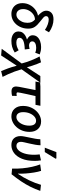

<svg xmlns="http://www.w3.org/2000/svg" viewBox="1146 -1954 998 3329"><g transform="rotate(90 1644.5 -289.0)"><path d="M220 12Q168 12 125.5 -10.5Q83 -33 58.5 -76Q34 -119 34 -180Q34 -247 63.5 -304Q93 -361 142.5 -399.5Q192 -438 251 -449Q215 -481 190 -518Q165 -555 165 -594Q165 -647 202 -682.5Q239 -718 315 -718Q371 -718 428.5 -698.5Q486 -679 539 -640L499 -569Q447 -604 400 -619.5Q353 -635 320 -635Q289 -635 274 -622.5Q259 -610 259 -590Q259 -565 286 -541Q313 -517 358 -482Q414 -440 445 -394.5Q476 -349 476 -281Q476 -198 442 -131.5Q408 -65 350.5 -26.5Q293 12 220 12ZM137 -193Q137 -138 163.5 -106.5Q190 -75 233 -75Q270 -75 302.5 -101Q335 -127 355 -170.5Q375 -214 375 -265Q375 -312 361 -342Q347 -372 318 -397Q265 -395 224 -364Q183 -333 160 -287.5Q137 -242 137 -193Z M687 12Q616 12 570.5 -20.5Q525 -53 525 -110Q525 -151 544 -180Q563 -209 594.5 -228Q626 -247 662 -257V-261Q634 -272 612.5 -297Q591 -322 591 -356Q591 -404 619 -436.5Q647 -469 693.5 -486Q740 -503 794 -503Q832 -503 862.5 -497Q893 -491 923 -480L895 -402Q871 -411 851.5 -414.5Q832 -418 809 -418Q758 -418 727.5 -400Q697 -382 697 -350Q697 -325 717 -309.5Q737 -294 767 -294Q782 -294 796.5 -297Q811 -300 827 -304L837 -220Q728 -216 681.5 -192.5Q635 -169 635 -130Q635 -102 657 -88Q679 -74 716 -74Q751 -74 782.5 -83Q814 -92 851 -114L890 -46Q837 -13 790.5 -0.5Q744 12 687 12Z M941 190 825 180 1080 -166Q1058 -252 1025.5 -333Q993 -414 958 -477L1060 -502Q1073 -474 1088.5 -434Q1104 -394 1119 -349Q1134 -304 1145 -260H1148L1298 -490H1413L1181 -164Q1198 -104 1220 -44Q1242 16 1266.5 69.5Q1291 123 1313 165L1212 190Q1193 145 1166.5 73.5Q1140 2 1120 -77H1116Z M1564 10Q1519 10 1499 -11.5Q1479 -33 1479 -70Q1479 -90 1485 -121L1541 -406H1393L1409 -486L1477 -491H1814L1797 -406H1645Q1626 -323 1611.5 -256.5Q1597 -190 1589 -149Q1581 -108 1581 -98Q1581 -86 1588 -81.5Q1595 -77 1605 -77Q1617 -77 1626 -78.5Q1635 -80 1643 -81L1641 0Q1626 4 1607 7Q1588 10 1564 10Z M1997 12Q1915 12 1865.5 -42.5Q1816 -97 1816 -188Q1816 -259 1839 -316.5Q1862 -374 1900.5 -416Q1939 -458 1987 -480.5Q2035 -503 2084 -503Q2167 -503 2216.5 -449Q2266 -395 2266 -303Q2266 -233 2243 -175Q2220 -117 2181.5 -75Q2143 -33 2095 -10.5Q2047 12 1997 12ZM2009 -75Q2048 -75 2082 -105Q2116 -135 2137 -186Q2158 -237 2158 -300Q2158 -356 2136 -386Q2114 -416 2073 -416Q2034 -416 2000 -386Q1966 -356 1945 -305.5Q1924 -255 1924 -192Q1924 -137 1946 -106Q1968 -75 2009 -75Z M2495 12Q2418 12 2378.5 -31.5Q2339 -75 2339 -147Q2339 -175 2347 -215.5Q2355 -256 2365 -303.5Q2375 -351 2384 -399Q2393 -447 2394 -490L2498 -493Q2498 -454 2489 -403.5Q2480 -353 2468.5 -303Q2457 -253 2448 -214Q2439 -175 2439 -157Q2439 -114 2458.5 -94.5Q2478 -75 2508 -75Q2549 -75 2584 -110.5Q2619 -146 2641 -215Q2663 -284 2663 -384Q2663 -405 2661 -431Q2659 -457 2656 -478L2760 -501Q2765 -469 2767 -443Q2769 -417 2769 -395Q2769 -260 2731.5 -169.5Q2694 -79 2632 -33.5Q2570 12 2495 12ZM2540 -567 2617 -768H2725L2732 -756L2616 -567Z M2903 0Q2906 -92 2897.5 -180.5Q2889 -269 2871.5 -347.5Q2854 -426 2830 -487L2942 -503Q2959 -451 2970.5 -380.5Q2982 -310 2987.5 -236.5Q2993 -163 2990 -102H2994Q3056 -192 3106 -297Q3156 -402 3184 -501L3289 -489Q3259 -400 3218 -318.5Q3177 -237 3123.5 -157Q3070 -77 3001 9Z"/></g></svg>

Font: Source Sans 3 Semibold
Style: Italic
Weight: 600
Italic angle: -11°
Designer: Paul D. Hunt
Foundry: Adobe
Version: Version 3.052;hotconv 1.1.0;makeotfexe 2.6.0